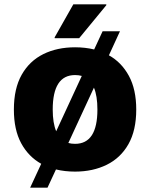

<svg xmlns="http://www.w3.org/2000/svg" viewBox="-20 -780 692 885"><path d="M119 85 170 -25Q111 -58 77.5 -120Q44 -182 44 -275Q44 -372 80 -435.5Q116 -499 179.5 -530.5Q243 -562 326 -562Q373 -562 414 -552L453 -636H533L482 -525Q540 -493 574 -430.5Q608 -368 608 -275Q608 -179 572 -115.5Q536 -52 472 -20.5Q408 11 326 11Q279 11 238 1L199 85ZM223 -275Q223 -213 239 -175L357 -430Q343 -434 326 -434Q223 -434 223 -275ZM429 -275Q429 -338 413 -376L295 -121Q309 -117 326 -117Q429 -117 429 -275ZM232 -604V-608L318 -760H470V-756L345 -604Z"/></svg>

Font: Kufam
Style: Bold
Weight: 700
Designer: Wael Morcos, Artur Schmal
Foundry: Original Type
Version: Version 1.300; ttfautohint (v1.8.3)